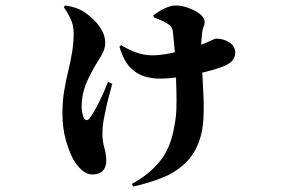

<svg xmlns="http://www.w3.org/2000/svg" viewBox="-20 -600 1040 701"><path d="M462 71Q525 37 564.5 -12Q604 -61 617 -142Q623 -171 624 -203.5Q625 -236 624 -270.5Q623 -305 622 -341Q622 -364 620 -388.5Q618 -413 616 -436Q614 -459 612 -477Q611 -491 607.5 -498Q604 -505 598 -509Q585 -519 572 -524.5Q559 -530 542 -536L540 -544Q561 -560 582.5 -570Q604 -580 622 -580Q643 -580 667 -571.5Q691 -563 709 -549.5Q727 -536 727 -520Q727 -510 722.5 -499.5Q718 -489 717 -469Q714 -445 715 -413Q716 -381 717 -361Q719 -319 722 -269Q725 -219 723 -173Q721 -127 710 -93Q693 -40 657.5 -5.5Q622 29 573.5 48.5Q525 68 466 81ZM316 37Q298 37 280.5 22.5Q263 8 247 -19Q233 -45 220.5 -88Q208 -131 208 -188Q208 -230 214 -266.5Q220 -303 228.5 -338Q237 -373 243 -408Q249 -443 249 -479Q249 -509 236.5 -534Q224 -559 213 -574L218 -580Q240 -577 257 -571Q274 -565 289 -555Q303 -546 321 -529Q339 -512 351.5 -490Q364 -468 364 -444Q364 -426 357 -411Q350 -396 336 -374Q310 -333 294 -293.5Q278 -254 278 -211Q278 -203 280 -190.5Q282 -178 286 -169Q290 -162 296 -161.5Q302 -161 307 -168Q319 -184 331 -206.5Q343 -229 354.5 -254Q366 -279 374 -301L390 -294Q384 -272 377.5 -248Q371 -224 366.5 -202Q362 -180 358 -160Q356 -147 355 -137Q354 -127 354 -108Q354 -86 361 -60.5Q368 -35 368 -13Q368 10 355.5 23.5Q343 37 316 37ZM562 -313Q539 -313 511 -320Q483 -327 457.5 -351.5Q432 -376 416 -430L422 -435Q454 -416 481.5 -407Q509 -398 536 -398Q564 -398 602 -405.5Q640 -413 676.5 -424Q713 -435 735 -445Q753 -453 759.5 -456Q766 -459 769 -459Q796 -459 817.5 -445Q839 -431 839 -408Q839 -395 831 -382.5Q823 -370 801 -360Q786 -353 758 -345Q730 -337 695.5 -329.5Q661 -322 626.5 -317.5Q592 -313 562 -313Z"/></svg>

Font: Noto Serif SC ExtraLight ExtraBold
Style: Regular
Weight: 800
Version: Version 2.002-H1;hotconv 1.1.0;makeotfexe 2.6.0